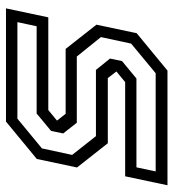

<svg xmlns="http://www.w3.org/2000/svg" viewBox="11 -591 580 642"><g transform="rotate(-90 301.0 -270.0)"><path d="M2.5 0 32.5 -141.5H347.5L384.5 -172L384 -169.5L361 -199.5H143L62 -302.5L90.5 -437L215.5 -540H594L564 -398.5H254L217 -368L217.5 -371L241.5 -340.5H458.5L539.5 -237.5L511 -103L386 0ZM48.8 -39.5H377.2L476.2 -121.5L498 -222.5L433 -303.2H211.5L175.8 -348.8L184.2 -389.2L242.5 -437.5H534.2L548 -501.8H225.2L125.8 -419.8L104 -318.8L166.8 -239.2H388.2L426.2 -192.2L417.8 -152L359.5 -103.8H62.5Z"/></g></svg>

Font: Tourney Thin
Style: Italic
Weight: 100
Italic angle: -12°
Designer: Tyler Finck
Foundry: Etcetera Type Co
Version: Version 1.015